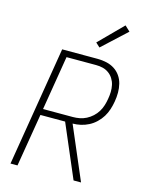

<svg xmlns="http://www.w3.org/2000/svg" viewBox="-140 -1056 880 1141"><g transform="rotate(15 300.0 -485.0)"><path d="M39 0 160 -735H378Q406 -735 433 -729Q460 -723 482 -709Q504 -695 519 -673.5Q534 -652 540.5 -626Q547 -600 547 -572Q547 -544 542 -516Q538 -492 530 -467Q522 -442 508.5 -420Q495 -398 475 -379Q455 -360 431.5 -348Q408 -336 383 -330.5Q358 -325 334 -325L473 0H427L288 -325H136L82 0ZM142 -363H325Q346 -363 367 -367Q388 -371 407.5 -381Q427 -391 444 -406.5Q461 -422 472.5 -441Q484 -460 490.5 -481Q497 -502 500 -522Q504 -544 504.5 -565.5Q505 -587 500.5 -607.5Q496 -628 485 -645.5Q474 -663 457.5 -675Q441 -687 421 -692Q401 -697 379 -697H197ZM371 -803 345 -827 487 -970 519 -940Z"/></g></svg>

Font: Iosevka Aile XLt Obl
Style: Regular
Weight: 200
Italic angle: -9°
Designer: Belleve Invis
Foundry: Belleve Invis
Version: Version 31.1.0; ttfautohint (v1.8.4)